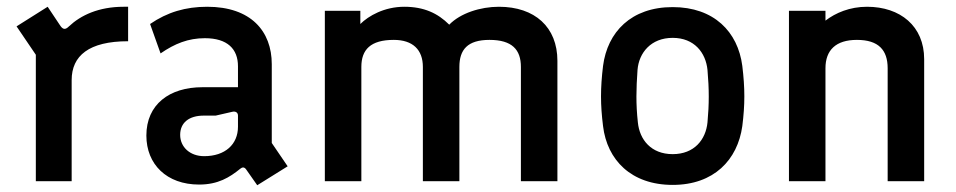

<svg xmlns="http://www.w3.org/2000/svg" viewBox="-20 -536 2828 568"><path d="M86 0H192V-299C192 -371 243 -414 359 -414V-516H346C272 -516 219 -491 184 -458C174 -448 167 -448 159 -459L121 -516L29 -458L86 -374Z M708 -35 741 12 831 -44 784 -113V-346C784 -444 722 -516 593 -516C529 -516 475 -500 424 -465L455 -378C497 -407 537 -423 586 -423C653 -423 684 -391 684 -340V-278H579C481 -278 413 -227 413 -135C413 -50 473 10 569 10C625 10 659 -11 691 -37C697 -42 703 -42 708 -35ZM584 -74C542 -74 513 -101 513 -137C513 -173 539 -194 583 -194H618L666 -205C677 -208 684 -203 684 -194V-161C684 -109 646 -74 584 -74Z M941 0H1049V-338C1049 -389 1076 -418 1145 -418C1201 -418 1231 -389 1231 -338V0H1339V-338C1339 -389 1363 -418 1428 -418C1495 -418 1521 -389 1521 -338V0H1629V-356C1629 -456 1562 -516 1456 -516C1401 -516 1342 -497 1309 -463C1275 -497 1234 -516 1176 -516C1117 -516 1070 -489 1046 -465V-504H941Z M1970 11C2092 11 2162 -63 2176 -163C2180 -195 2182 -223 2182 -251C2182 -279 2180 -308 2176 -341C2163 -442 2092 -515 1970 -515C1847 -515 1777 -441 1764 -341C1760 -308 1758 -279 1758 -251C1758 -223 1760 -195 1764 -163C1776 -63 1847 11 1970 11ZM1970 -80C1906 -80 1872 -123 1867 -174C1861 -229 1862 -272 1866 -329C1870 -380 1906 -424 1970 -424C2034 -424 2068 -380 2073 -329C2078 -271 2078 -229 2073 -174C2068 -123 2034 -80 1970 -80Z M2314 0H2422V-334C2422 -388 2453 -418 2515 -418C2579 -418 2606 -388 2606 -334V0H2714V-361C2714 -459 2643 -516 2545 -516C2494 -516 2452 -498 2422 -475V-504H2314Z"/></svg>

Font: Finlandica Medium
Style: Regular
Weight: 500
Designer: Niklas Ekholm, Juho Hiilivirta, Jaakko Suomalainen
Foundry: Helsinki Type Studio
Version: Version 2.000;Glyphs 3.2 (3202)